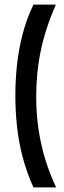

<svg xmlns="http://www.w3.org/2000/svg" viewBox="-20 -726 278 838"><path d="M224 -706Q201 -654 184 -602Q167 -550 157 -500Q147 -450 142.5 -401Q138 -352 138 -305Q138 -229 148.5 -159.5Q159 -90 178.5 -27.5Q198 35 225 92H126Q96 25 78.5 -42Q61 -109 54 -176Q47 -243 47 -309Q47 -375 54 -441.5Q61 -508 78 -574.5Q95 -641 126 -706Z"/></svg>

Font: Bricolage Grotesque 36pt Condensed
Style: Regular
Weight: 400
Width: 3
Designer: Mathieu Triay
Foundry: Atelier Triay
Version: Version 1.001;gftools[0.9.33.dev8+g029e19f]